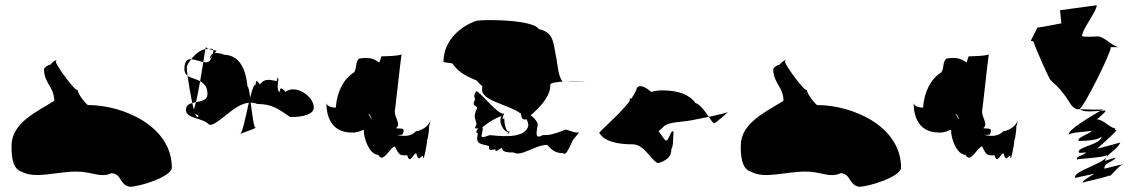

<svg xmlns="http://www.w3.org/2000/svg" viewBox="-20 -725 4331 733"><path d="M24 -168C24 -130 27 -79 64 -69C114 -41 196 -70 272 -70C332 -70 364 -44 406 -64C446 -60 435 -20 475 -12C514 -12 636 -51 636 -85C636 -243 451 -324 315 -324C297 -340 276 -370 276 -384C276 -362 182 -491 194 -491C198 -491 196 -505 172 -478C166 -478 150 -469 148 -461C148 -407 187 -394 187 -340C120 -298 24 -256 24 -168Z M684 -460C684 -449 689 -441 696 -436C694 -452 693 -465 693 -472C696 -479 702 -489 710 -499C695 -500 684 -492 684 -460ZM690 -306C690 -270 752 -278 780 -248C815 -248 871 -327 930 -333C919 -285 908 -227 898 -214C914 -221 966 -238 955 -238C949 -238 943 -289 937 -333C945 -333 954 -332 962 -328C1020 -328 1044 -308 1088 -278C1138 -278 1178 -289 1178 -314C1178 -360 1106 -404 1070 -374C1070 -374 1048 -404 1048 -374C1036 -374 1041 -416 1043 -421C1041 -428 1038 -438 1038 -416C1018 -416 994 -432 972 -402C972 -402 956 -432 956 -402C949 -402 942 -381 935 -352C932 -376 929 -394 925 -394C919 -456 898 -513 837 -516C821 -522 808 -524 799 -522L807 -532C807 -532 803 -532 794 -534C795 -531 794 -526 792 -519C785 -515 782 -509 781 -501L789 -510C787 -505 785 -500 782 -494C776 -487 766 -486 756 -488C752 -466 749 -440 744 -415C760 -406 772 -393 772 -366C772 -342 749 -339 728 -335C725 -322 722 -313 720 -307C718 -315 716 -323 714 -332C701 -328 690 -322 690 -306ZM696 -436C708 -427 728 -424 744 -415C739 -385 733 -356 728 -335C723 -334 718 -333 714 -332C707 -365 700 -406 696 -436ZM710 -499C724 -517 744 -534 762 -537H764C762 -527 760 -509 756 -488C741 -491 724 -498 710 -499ZM725 -291C734 -286 743 -281 735 -278C732 -277 728 -282 725 -291ZM764 -537C768 -537 772 -538 776 -538C770 -540 767 -543 767 -546C767 -546 765 -544 764 -537ZM776 -538C786 -539 793 -540 794 -534C788 -535 781 -536 776 -538ZM898 -214C897 -212 895 -212 894 -212C894 -212 898 -214 898 -214ZM1043 -421C1043 -421 1044 -421 1044 -416C1044 -416 1044 -418 1043 -417Z M1226 -333C1226 -265 1256 -219 1323 -219C1341 -218 1355 -224 1369 -230C1367 -200 1390 -134 1424 -134C1443 -97 1470 -166 1488 -166C1504 -129 1509 -132 1535 -132C1545 -95 1558 -140 1569 -140C1579 -103 1585 -130 1595 -130C1595 -93 1610 -176 1610 -182V-196C1610 -172 1618 -223 1618 -236V-254C1605 -233 1576 -224 1568 -224C1552 -205 1524 -203 1495 -210C1502 -210 1509 -210 1516 -211C1534 -243 1500 -231 1492 -236C1512 -250 1487 -274 1487 -301C1487 -286 1509 -496 1513 -518C1507 -511 1443 -510 1436 -510L1428 -486C1406 -504 1382 -507 1350 -501C1334 -481 1345 -472 1332 -449C1292 -425 1266 -374 1262 -314C1251 -314 1226 -318 1226 -333ZM1386 -290C1392 -290 1396 -280 1399 -268C1394 -274 1393 -281 1386 -290ZM1513 -519C1513 -519 1513 -518 1513 -518C1513 -518 1513 -519 1513 -519ZM1618 -254C1618 -232 1622 -256 1624 -270C1623 -264 1621 -259 1618 -254ZM1618 -256C1618 -256 1618 -254 1618 -254C1618 -254 1618 -256 1618 -256ZM1625 -278C1625 -275 1624 -272 1624 -270C1624 -273 1625 -277 1625 -277Z M1673 -488C1673 -488 1703 -483 1707 -483C1731 -447 1765 -432 1799 -418C1806 -410 1814 -402 1822 -395C1821 -394 1821 -392 1821 -389C1811 -340 1917 -329 1969 -291C1970 -279 1972 -267 1987 -269L1989 -271C1994 -263 1997 -255 1997 -245C1983 -188 1870 -209 1849 -209C1803 -191 1823 -208 1823 -236C1809 -234 1877 -281 1895 -281C1881 -263 1901 -221 1921 -221C1911 -203 1926 -220 1926 -224C1912 -216 1905 -253 1905 -275C1891 -257 1905 -293 1905 -293C1891 -275 1810 -377 1799 -377C1784 -359 1794 -349 1794 -346C1777 -314 1805 -325 1801 -311C1783 -275 1799 -268 1799 -250C1785 -225 1805 -239 1805 -234C1791 -216 1805 -216 1805 -216C1791 -168 1825 -177 1847 -167C1843 -145 1862 -155 1872 -155C1867 -137 1888 -160 1897 -160C1898 -142 1924 -143 1941 -143C1969 -125 2023 -172 2069 -172C2085 -154 2099 -140 2131 -140C2141 -127 2158 -172 2167 -190L2191 -220C2177 -215 2148 -230 2139 -230C2093 -212 2080 -209 2051 -209C2015 -187 2033 -236 2033 -252C2029 -264 2019 -275 2006 -285C2034 -309 2083 -355 2081 -402C2081 -409 2106 -412 2135 -414H2127C2112 -434 2110 -469 2105 -497C2091 -565 2096 -600 2037 -614C2018 -648 1848 -652 1800 -646C1740 -626 1673 -572 1673 -488ZM1967 -315C1967 -315 1966 -315 1966 -315C1966 -315 1967 -315 1967 -315ZM2135 -414C2176 -417 2219 -415 2219 -415C2189 -415 2168 -414 2135 -414Z M2269 -216C2289 -184 2339 -174 2396 -174C2446 -174 2477 -90 2499 -104C2531 -116 2543 -130 2543 -156C2553 -169 2548 -211 2552 -220C2542 -239 2533 -181 2521 -189C2513 -195 2501 -217 2495 -223C2495 -227 2493 -222 2510 -238C2522 -254 2549 -257 2585 -261C2605 -262 2647 -271 2686 -279C2672 -299 2655 -325 2635 -332C2611 -365 2567 -380 2509 -380C2493 -380 2479 -378 2466 -374C2447 -391 2421 -406 2411 -388C2408 -376 2400 -363 2390 -348C2386 -351 2383 -350 2384 -339C2338 -279 2254 -213 2269 -216ZM2686 -279C2725 -287 2760 -296 2760 -298C2760 -298 2712 -254 2706 -254C2700 -258 2693 -268 2686 -279Z M2808 -168C2808 -130 2811 -79 2848 -69C2898 -41 2980 -70 3056 -70C3116 -70 3148 -44 3190 -64C3230 -60 3219 -20 3259 -12C3298 -12 3420 -51 3420 -85C3420 -243 3235 -324 3099 -324C3081 -340 3060 -370 3060 -384C3060 -362 2966 -491 2978 -491C2982 -491 2980 -505 2956 -478C2950 -478 2934 -469 2932 -461C2932 -407 2971 -394 2971 -340C2904 -298 2808 -256 2808 -168Z M3468 -333C3468 -265 3498 -219 3565 -219C3583 -218 3597 -224 3611 -230C3609 -200 3632 -134 3666 -134C3685 -97 3712 -166 3730 -166C3746 -129 3751 -132 3777 -132C3787 -95 3800 -140 3811 -140C3821 -103 3827 -130 3837 -130C3837 -93 3852 -176 3852 -182V-196C3852 -172 3860 -223 3860 -236V-254C3847 -233 3818 -224 3810 -224C3794 -205 3766 -203 3737 -210C3744 -210 3751 -210 3758 -211C3776 -243 3742 -231 3734 -236C3754 -250 3729 -274 3729 -301C3729 -286 3751 -496 3755 -518C3749 -511 3685 -510 3678 -510L3670 -486C3648 -504 3624 -507 3592 -501C3576 -481 3587 -472 3574 -449C3534 -425 3508 -374 3504 -314C3493 -314 3468 -318 3468 -333ZM3628 -290C3634 -290 3638 -280 3641 -268C3636 -274 3635 -281 3628 -290ZM3755 -519C3755 -519 3755 -518 3755 -518C3755 -518 3755 -519 3755 -519ZM3860 -254C3860 -232 3864 -256 3866 -270C3865 -264 3863 -259 3860 -254ZM3860 -256C3860 -256 3860 -254 3860 -254C3860 -254 3860 -256 3860 -256ZM3867 -278C3867 -275 3866 -272 3866 -270C3866 -273 3867 -277 3867 -277Z M3915 -569C3917 -569 3927 -568 3927 -563C3927 -555 3987 -419 3991 -419C4051 -367 4061 -330 4077 -316C4083 -312 4085 -312 4089 -308H4104C4103 -309 4103 -310 4103 -311C4115 -311 4221 -521 4221 -545H4255C4227 -545 4199 -585 4171 -586C4167 -586 4111 -582 4111 -588C4111 -613 4167 -681 4167 -705L4027 -686L4032 -636C4032 -636 3953 -620 3941 -620ZM4061 -210C4061 -220 4134 -222 4147 -226C4147 -216 4086 -199 4099 -187C4099 -187 4172 -186 4185 -204C4185 -172 4086 -164 4099 -142C4099 -142 4112 -140 4125 -144C4125 -134 4080 -126 4093 -116C4093 -119 4194 -123 4207 -133C4207 -102 4072 -72 4085 -46C4085 -46 4142 -58 4159 -62C4159 -62 4102 -30 4115 -28C4115 -30 4188 -44 4222 -57C4232 -67 4256 -95 4267 -98C4267 -98 4206 -84 4196 -81C4196 -107 4227 -103 4240 -124C4238 -123 4207 -114 4199 -111C4201 -137 4244 -150 4257 -181C4257 -181 4161 -154 4169 -158C4169 -158 4230 -211 4243 -228C4243 -228 4229 -231 4239 -235C4218 -235 4193 -269 4169 -269C4163 -267 4208 -301 4200 -303C4196 -303 4189 -303 4181 -302C4147 -282 4050 -226 4061 -210ZM4104 -308C4130 -307 4183 -305 4193 -308C4193 -308 4188 -306 4181 -302C4155 -300 4114 -296 4104 -308ZM4218 -54C4219 -54 4220 -55 4222 -57C4219 -55 4206 -51 4218 -54ZM4223 -57C4223 -57 4222 -57 4222 -57C4222 -57 4223 -57 4223 -57ZM4241 -124C4241 -124 4240 -124 4240 -124C4240 -124 4241 -124 4241 -124Z"/></svg>

Font: Alpina
Style: Regular
Weight: 400
Version: Version 0.9